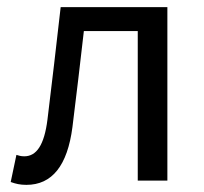

<svg xmlns="http://www.w3.org/2000/svg" viewBox="-20 -506 571 538"><path d="M54 12C126 12 169 -42 183 -150C194 -239 205 -330 215 -419H366V0H449V-486H150C138 -381 126 -276 113 -171C104 -99 82 -68 48 -68C39 -68 32 -70 26 -72L10 4C24 9 36 12 54 12Z"/></svg>

Font: Giro Sans Regular
Style: Regular
Weight: 400
Designer: Paul D. Hunt
Foundry: Adobe Systems Incorporated
Version: Version 1.000;PS 1.0;hotconv 1.0.88;makeotf.lib2.5.647800